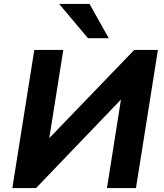

<svg xmlns="http://www.w3.org/2000/svg" viewBox="-20 -960 837 980"><path d="M43 0 155 -705H303L229 -239L219 -242L665 -705H786L674 0H526L600 -468L610 -465L164 0ZM429 -765 282 -940H437L535 -765Z"/></svg>

Font: Nunito Sans 9pt ExtraBold
Style: Italic
Weight: 800
Italic angle: -9°
Version: Version 3.101;gftools[0.9.27]